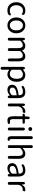

<svg xmlns="http://www.w3.org/2000/svg" viewBox="2504 -3340 1065 6113"><g transform="rotate(90 3036.5 -283.5)"><path d="M306 13Q195 13 125 -62Q51 -139 51 -270.5Q51 -402 130 -482Q204 -557 313 -557Q399 -557 434 -526Q474 -492 449 -463Q423 -434 384 -469Q370 -481 317 -481Q242 -481 194 -422.5Q146 -364 146 -270.5Q146 -177 192.5 -120Q239 -63 314 -63Q383 -63 399 -78Q438 -113 462 -86Q486 -60 447 -25Q405 13 306 13Z M612 -62Q536 -141 536 -271.5Q536 -402 612 -482Q683 -557 788 -557Q893 -557 964 -482Q1040 -402 1040 -271.5Q1040 -141 964 -62Q893 13 788 13Q683 13 612 -62ZM674 -120Q717 -63 788 -63Q859 -63 902.5 -120Q946 -177 946 -271Q946 -365 902.5 -423Q859 -481 788.5 -481Q718 -481 674.5 -423Q631 -365 631 -271Q631 -177 674 -120Z M1229 0Q1183 0 1183 -52V-492Q1183 -543 1220 -545Q1258 -547 1263 -496L1265 -470Q1266 -464 1267.5 -464Q1269 -464 1279 -475Q1353 -557 1438 -557Q1552 -557 1586 -458Q1588 -453 1591 -457Q1683 -557 1767 -557Q1932 -557 1932 -344V-52Q1932 0 1887 0Q1841 0 1841 -52V-332Q1841 -408 1816.5 -442.5Q1792 -477 1740 -477Q1679 -477 1614 -406Q1603 -394 1603 -378V-52Q1603 0 1558 0Q1512 0 1512 -52V-332Q1512 -408 1487.5 -442.5Q1463 -477 1411 -477Q1348 -477 1285 -406Q1274 -394 1274 -378V-52Q1274 0 1229 0Z M2154 229Q2109 229 2109 177V-492Q2109 -543 2146 -545Q2183 -548 2190 -497L2191 -488Q2192 -481 2193.5 -481Q2195 -481 2208 -492Q2288 -557 2368 -557Q2471 -557 2529 -481Q2584 -408 2584 -280Q2584 -146 2513 -64Q2446 13 2348 13Q2275 13 2202 -47Q2198 -50 2198 -45L2200 177Q2200 229 2154 229ZM2445 -120Q2489 -180 2489 -279Q2489 -480 2346 -480Q2281 -480 2211 -415Q2200 -405 2200 -390V-134Q2200 -120 2211 -111Q2267 -63 2334.5 -63Q2402 -63 2445 -120Z M2838 13Q2768 13 2723.5 -28Q2679 -69 2679 -141Q2679 -229 2758.5 -276.5Q2838 -324 3007 -343Q3013 -344 3013 -351Q3013 -481 2901 -481Q2824 -481 2784 -454Q2740 -425 2720 -455Q2700 -485 2744 -513Q2813 -557 2916 -557Q3012 -557 3060 -496Q3104 -439 3104 -334V-51Q3104 0 3067 2Q3030 5 3023 -46L3022 -58Q3021 -65 3019.5 -65Q3018 -65 3005 -54Q2924 13 2838 13ZM2864 -60Q2902 -60 2916 -67Q2939 -78 2962 -90Q2971 -95 3002 -122Q3013 -132 3013 -147V-279Q3013 -284 3008 -283Q2880 -268 2822 -234Q2768 -202 2768 -147Q2768 -103 2796 -80Q2821 -60 2864 -60Z M3323 0Q3277 0 3277 -52V-492Q3277 -543 3314 -545Q3352 -546 3356 -495L3360 -450Q3360 -444 3361.5 -444Q3363 -444 3369 -454Q3392 -497 3432 -527Q3472 -557 3517 -557Q3552 -557 3568.5 -548.5Q3585 -540 3568 -504Q3552 -467 3543.5 -470.5Q3535 -474 3505 -474Q3467 -474 3433 -446Q3393 -414 3376 -369Q3368 -349 3368 -328V-52Q3368 0 3323 0Z M3865 7Q3836 13 3807 13Q3681 13 3681 -168V-464Q3681 -469 3676 -469H3652Q3600 -469 3599 -503Q3598 -538 3649 -541L3678 -543Q3685 -543 3685 -550L3693 -647Q3696 -699 3734 -697Q3772 -696 3772 -645V-548Q3772 -543 3777 -543H3867Q3919 -543 3919 -506Q3919 -469 3867 -469H3777Q3772 -469 3772 -464V-166Q3772 -113 3791 -87Q3810 -61 3866 -68Q3914 -74 3926 -41Q3938 -8 3885 3Z M4088 0Q4042 0 4042 -52V-491Q4042 -543 4088 -543Q4133 -543 4133 -491V-52Q4133 0 4088 0ZM4088 -655Q4061 -655 4044 -671.5Q4027 -688 4027 -715Q4027 -742 4044 -758.5Q4061 -775 4088 -775Q4115 -775 4132 -758.5Q4149 -742 4149 -715Q4149 -688 4132 -671.5Q4115 -655 4088 -655Z M4317 -108V-744Q4317 -796 4363 -796Q4408 -796 4408 -744V-102Q4408 -63 4432 -64Q4456 -65 4464 -31Q4472 3 4417 6Q4317 13 4317 -108Z M4648 0Q4602 0 4602 -52V-744Q4602 -796 4647 -796Q4693 -796 4693 -744L4690 -471Q4690 -466 4694 -470Q4781 -557 4870 -557Q5036 -557 5036 -344V-52Q5036 0 4991 0Q4945 0 4945 -52V-332Q4945 -408 4920.5 -442.5Q4896 -477 4842 -477Q4802 -477 4767 -456Q4738 -439 4704 -405Q4693 -394 4693 -379V-52Q4693 0 4648 0Z M5334 13Q5264 13 5219.5 -28Q5175 -69 5175 -141Q5175 -229 5254.5 -276.5Q5334 -324 5503 -343Q5509 -344 5509 -351Q5509 -481 5397 -481Q5320 -481 5280 -454Q5236 -425 5216 -455Q5196 -485 5240 -513Q5309 -557 5412 -557Q5508 -557 5556 -496Q5600 -439 5600 -334V-51Q5600 0 5563 2Q5526 5 5519 -46L5518 -58Q5517 -65 5515.5 -65Q5514 -65 5501 -54Q5420 13 5334 13ZM5360 -60Q5398 -60 5412 -67Q5435 -78 5458 -90Q5467 -95 5498 -122Q5509 -132 5509 -147V-279Q5509 -284 5504 -283Q5376 -268 5318 -234Q5264 -202 5264 -147Q5264 -103 5292 -80Q5317 -60 5360 -60Z M5819 0Q5773 0 5773 -52V-492Q5773 -543 5810 -545Q5848 -546 5852 -495L5856 -450Q5856 -444 5857.5 -444Q5859 -444 5865 -454Q5888 -497 5928 -527Q5968 -557 6013 -557Q6048 -557 6064.5 -548.5Q6081 -540 6064 -504Q6048 -467 6039.5 -470.5Q6031 -474 6001 -474Q5963 -474 5929 -446Q5889 -414 5872 -369Q5864 -349 5864 -328V-52Q5864 0 5819 0Z"/></g></svg>

Font: Resource Han Rounded KR
Style: Regular
Weight: 400
Designer: Cyano Hao (round all glyphs); Ryoko NISHIZUKA 西塚涼子 (kana, bopomofo & ideographs); Paul D. Hunt (Latin, Greek & Cyrillic)
Foundry: Cyano Hao
Version: 0.990